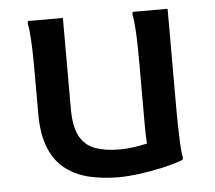

<svg xmlns="http://www.w3.org/2000/svg" viewBox="-45 -594 731 654"><g transform="rotate(-5 321.0 -266.5)"><path d="M336 12Q283 12 237 1.5Q191 -9 155.5 -35.5Q120 -62 100.5 -109Q81 -156 81 -227V-374Q81 -394 80.5 -425.5Q80 -457 78 -488Q76 -519 72 -537L74 -545H193V-235Q193 -173 211 -140Q229 -107 263.5 -94.5Q298 -82 347 -82Q371 -82 395.5 -85.5Q420 -89 441 -94Q440 -107 439.5 -123Q439 -139 439 -156V-374Q439 -394 438.5 -425.5Q438 -457 436 -488Q434 -519 430 -537L432 -545H551V-199Q551 -179 551.5 -147.5Q552 -116 553.5 -85Q555 -54 559 -36L557 -28Q529 -17 489 -8Q449 1 408 6.5Q367 12 336 12Z"/></g></svg>

Font: Kufam Medium
Style: Regular
Weight: 500
Designer: Wael Morcos, Artur Schmal
Foundry: Original Type
Version: Version 1.300; ttfautohint (v1.8.3)